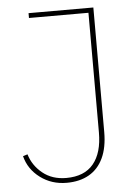

<svg xmlns="http://www.w3.org/2000/svg" viewBox="-52 -739 567 791"><g transform="rotate(-5 232.0 -343.0)"><path d="M96 -698H364V-183Q364 -119 343.5 -75.5Q323 -32 284.5 -10Q246 12 192 12Q130 12 83 -23Q36 -58 22 -113L41 -119Q55 -72 94.5 -40Q134 -8 192 -8Q267 -8 304.5 -53.5Q342 -99 342 -183V-678H96Z"/></g></svg>

Font: IBM Plex Sans Thin
Style: Regular
Weight: 250
Designer: Mike Abbink, Paul van der Laan, Pieter van Rosmalen
Foundry: Bold Monday
Version: Version 3.201